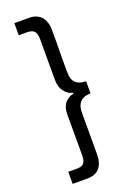

<svg xmlns="http://www.w3.org/2000/svg" viewBox="-171 -741 680 1021"><g transform="rotate(-20 169.0 -230.5)"><path d="M229.5 -583Q229.5 -607.4 222.7 -626Q216.8 -644.5 205.1 -658.2Q192.4 -670.9 175.8 -677.7Q159.2 -684.6 137.7 -684.6Q109.4 -684.6 53.7 -684.6Q53.7 -667 53.7 -616.2Q65.4 -616.2 102.5 -616.2Q116.2 -616.2 126 -612.3Q135.7 -609.4 141.6 -602.5Q147.5 -594.7 150.4 -584Q153.3 -573.2 153.3 -558.6Q153.3 -481.4 153.3 -328.1Q153.3 -307.6 158.2 -291Q163.1 -273.4 173.8 -260.7Q183.6 -248 195.3 -240.2Q207 -232.4 220.7 -230.5Q220.7 -228.5 220.7 -224.6Q207 -222.7 195.3 -215.8Q182.6 -209 172.9 -198.2Q163.1 -186.5 157.2 -169.9Q152.3 -154.3 152.3 -132.8Q152.3 -55.7 152.3 98.6Q152.3 115.2 149.4 126Q146.5 136.7 140.6 143.6Q134.8 150.4 125 153.3Q114.3 156.2 101.6 156.2Q85 156.2 52.7 156.2Q52.7 173.8 52.7 224.6Q73.2 224.6 135.7 224.6Q159.2 224.6 176.8 217.8Q194.3 210.9 206.1 196.3Q217.8 182.6 222.7 164.1Q228.5 145.5 228.5 122.1Q228.5 43 228.5 -114.3Q228.5 -135.7 233.4 -150.4Q239.3 -166 249 -175.8Q258.8 -185.5 273.4 -190.4Q288.1 -195.3 306.6 -195.3Q306.6 -217.8 306.6 -263.7Q288.1 -263.7 273.4 -268.6Q258.8 -273.4 249 -282.2Q239.3 -291 233.4 -307.6Q228.5 -324.2 228.5 -349.6Q228.5 -394.5 228.5 -434.6Q228.5 -474.6 229.5 -509.8Q229.5 -530.3 229.5 -548.8Q229.5 -566.4 229.5 -583Z"/></g></svg>

Font: Aptus Gothic JP
Style: Medium
Weight: 400
Designer: Fuminori Ogawa / Motoya
Version: Version 1